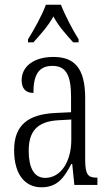

<svg xmlns="http://www.w3.org/2000/svg" viewBox="-20 -786 469 816"><path d="M99 -619V-606H122C154 -642 183 -673 207 -716C230 -673 259 -642 291 -606H314V-619C290 -657 256 -721 239 -766H175C159 -721 123 -657 99 -619ZM156 10C225 10 253 -32 283 -89H287L296 0H394V-31H391C354 -31 342 -44 342 -108V-369C342 -497 296 -544 207 -544C124 -544 72 -504 72 -445C72 -410 89 -391 122 -391C122 -466 143 -506 203 -506C264 -506 282 -461 282 -372V-309L218 -306C98 -301 40 -253 40 -148C40 -41 89 10 156 10ZM172 -30C123 -30 102 -76 102 -145C102 -225 135 -270 229 -275L283 -278V-191C283 -100 239 -30 172 -30Z"/></svg>

Font: Noto Serif Tamil ExtraCondensed Light
Style: Italic
Weight: 300
Width: 2
Italic angle: -12°
Designer: Indian Type Foundry, Tom Grace, and the Monotype Design Team
Foundry: Monotype Imaging Inc.
Version: Version 2.003